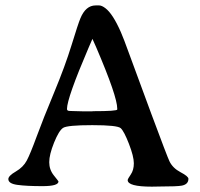

<svg xmlns="http://www.w3.org/2000/svg" viewBox="-20 -699 747 718"><path d="M418.5 -289.6V-292.5Q418.5 -338.4 339.8 -522Q326.2 -553.7 325.7 -553.7L311.5 -521Q230.5 -332 230.5 -291.5Q230.5 -284.7 239 -284.2Q247.6 -283.7 252 -283.7L290 -282.7H324.7L328.1 -283.2Q418.5 -283.2 418.5 -289.6ZM11.2 -29.3Q11.2 -41.5 39.1 -57.6Q66.9 -73.7 80.1 -98.6Q93.3 -123.5 117.2 -188.7Q141.1 -253.9 182.4 -353Q223.6 -452.1 247.8 -531Q272 -609.9 280.8 -630.9Q300.8 -678.7 337.4 -678.7H351.1Q360.4 -678.7 374 -668.5Q401.9 -647.5 432.1 -578.6Q442.4 -555.2 462.9 -498.3Q483.4 -441.4 544.9 -275.9Q606.4 -110.4 613.8 -95.7Q626 -70.3 655.3 -54.9Q684.6 -39.6 684.6 -30.3Q684.6 -9.8 660.2 -4.9Q643.6 -1.5 576.2 -1.5L547.9 -1Q457.5 -1 457.5 -25.4Q457.5 -29.8 469 -46.4Q480.5 -63 480.5 -88.4Q480.5 -113.8 462.2 -161.1Q443.8 -208.5 431.4 -219.7Q418.9 -231 325.2 -231Q231.4 -231 215.8 -220.7Q200.2 -210.4 182.1 -165.5Q164.1 -120.6 164.1 -92.5Q164.1 -64.5 181.4 -43Q198.7 -21.5 198.7 -20.5Q198.7 -2.9 138.9 -2.9Q79.1 -2.9 45.2 -7.6Q11.2 -12.2 11.2 -29.3Z"/></svg>

Font: Averia Serif Libre
Style: Regular
Weight: 400
Version: Version 1.002